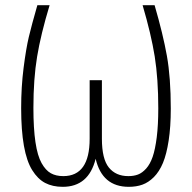

<svg xmlns="http://www.w3.org/2000/svg" viewBox="-20 -704 735 735"><path d="M571.8 -684.1Q604 -573.7 618.9 -490.2Q633.8 -406.7 633.8 -288.1Q633.8 -218.8 625.7 -166.3Q617.7 -113.8 603.8 -80.3Q589.8 -46.9 569.1 -26.1Q548.3 -5.4 525.1 2.9Q502 11.2 473.1 11.2Q371.1 11.2 346.2 -96.2Q319.3 11.2 220.2 11.2Q181.2 11.2 152.8 -3.7Q124.5 -18.6 103.3 -52.7Q82 -86.9 71.5 -146Q61 -205.1 61 -290Q61 -371.1 70.3 -444.1Q79.6 -517.1 90.3 -562.5Q101.1 -607.9 123 -684.1H169.9Q136.2 -572.8 122.1 -487.5Q107.9 -402.3 107.9 -291Q107.9 -212.4 115.7 -159.9Q123.5 -107.4 139.2 -79.6Q154.8 -51.8 174.6 -40.8Q194.3 -29.8 222.2 -29.8Q323.2 -29.8 323.2 -172.9V-397H370.1V-172.9Q370.1 -95.7 396.7 -62.7Q423.3 -29.8 471.2 -29.8Q492.2 -29.8 508.3 -35.9Q524.4 -42 539.6 -58.8Q554.7 -75.7 564.5 -104Q574.2 -132.3 580.1 -179Q585.9 -225.6 585.9 -289.1Q585.9 -402.3 572.3 -487.8Q558.6 -573.2 525.9 -684.1Z"/></svg>

Font: Fira Sans Compressed ExtraLight
Style: Regular
Weight: 250
Width: 1
Designer: Carrois Corporate & Edenspiekermann AG
Foundry: Carrois Corporate GbR & Edenspiekermann AG
Version: Version 4.203;PS 004.203;hotconv 1.0.88;makeotf.lib2.5.64775